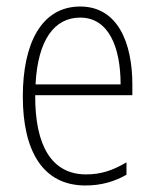

<svg xmlns="http://www.w3.org/2000/svg" viewBox="-20 -559 475 589"><path d="M226 -539C108 -539 50 -427 50 -263C50 -98 110 10 242 10C291 10 331 -2 368 -23V-61C324 -35 288 -24 244 -24C140 -24 87 -110 88 -267H386V-300C386 -428 341 -539 226 -539ZM226 -505C313 -505 350 -415 350 -300H89C96 -437 147 -505 226 -505Z"/></svg>

Font: Noto Sans Hebrew Condensed ExtraLight
Style: Regular
Weight: 200
Width: 3
Designer: Monotype Design Team
Foundry: Monotype Imaging Inc.
Version: Version 2.004